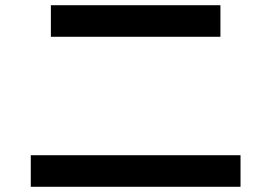

<svg xmlns="http://www.w3.org/2000/svg" viewBox="-20 -728 1040 736"><path d="M175 -587V-708H825V-587ZM98 -12V-133H902V-12Z"/></svg>

Font: Murecho Medium
Style: Regular
Weight: 500
Designer: Neil Summerour
Foundry: Positype
Version: Version 1.010; ttfautohint (v1.8.3)